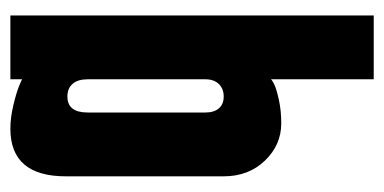

<svg xmlns="http://www.w3.org/2000/svg" viewBox="-205 -535 740 370"><g transform="rotate(90 165.0 -350.0)"><path d="M132.8 -148.9Q132.8 -148.9 132.8 -376Q132.8 -392.1 141.8 -401.6Q150.9 -411.1 166 -411.1Q180.7 -411.1 188.7 -401.9Q196.8 -392.6 196.8 -376Q196.8 -376 196.8 -148.9Q196.8 -109.9 166 -109.9Q150.4 -109.9 141.6 -119.9Q132.8 -129.9 132.8 -148.9ZM132.8 -502Q132.8 -502 132.8 -700.2H9.8V0H132.8V-22.9Q132.8 -22 146.2 -16.6Q159.7 -11.2 183.3 -5.6Q207 0 228 0Q319.8 0 319.8 -106.9Q319.8 -106.9 319.8 -411.1Q319.8 -459 289.6 -490.5Q259.3 -522 217.8 -522Q192.9 -522 171.9 -517.3Q150.9 -512.7 141.8 -508.1Q132.8 -503.4 132.8 -502Z"/></g></svg>

Font: Quaderni
Style: Regular
Weight: 400
Designer: Romain Laurent, Daphné Lejeune, Alexandre D’Hubert
Foundry: ESAD Valence
Version: Version 1.000;FEAKit 1.0